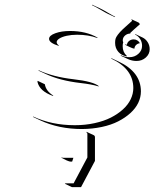

<svg xmlns="http://www.w3.org/2000/svg" viewBox="-20 -521 650 808"><path d="M238.8 143.3 239.3 141.4Q242.9 143.1 247.1 143.1H288.8L283.7 158.9L277.1 159.2Q272.5 159.2 260.6 154.1Q248.8 148.9 238.8 143.3ZM252.9 252.4 255.6 250.5H289.8L347.7 141.6V42.5Q347.7 37.6 343.3 35.4L344 33.7L374 47.6Q379.6 50.3 379.6 56.4V156.2L321 266.6H283ZM119.4 -30.8Q197.3 5.9 294.9 5.9Q338.6 5.9 377.8 -2.7Q417 -11.2 446.4 -26.1Q475.8 -41 497.4 -60.7Q519 -80.3 530 -103.4Q541 -126.5 541 -150.4Q541 -231 448 -274.4L449 -276.1L479 -262Q573 -218 573 -136.2Q573 -111.8 561.9 -88.5Q550.8 -65.2 528.9 -45.3Q507.1 -25.4 477.4 -10.3Q447.8 4.9 408.3 13.3Q368.9 21.7 325 22Q227.5 22 149.7 -14.4L119.6 -28.6ZM137.5 -177 138.7 -180.7 168.7 -166.5Q173.3 -137.9 204.1 -118.9L203.1 -117.2Q146.2 -137.2 137.5 -177ZM142.1 -223.6 142.6 -225.6Q202.6 -197.5 289.3 -187.5Q372.1 -178.2 396.2 -158.4L394.3 -157.5Q366 -166.3 319.1 -171.6Q232.4 -181.6 172.4 -209.7ZM186.5 -357.4Q186.5 -371.6 212.8 -381.1Q239 -390.6 274.4 -390.6Q342.3 -390.6 390.9 -362.5L389.4 -361.1Q352.3 -374.8 304.4 -374.8Q280.5 -374.8 260.7 -370.4Q241 -366 229.7 -358.8Q218.5 -351.6 218.5 -343.5Q218.5 -336.7 227.1 -330.1V-327.9Q186.5 -340.6 186.5 -357.4ZM367.2 -499.3 367.7 -501.2Q369.1 -500.5 370.8 -499.8L400.9 -485.8Q412.4 -480.5 435.1 -467Q457.8 -453.6 464.6 -450.7L463.4 -449Q462.4 -449.5 451.5 -454.6Q440.7 -459.7 434.3 -462.6Q427.2 -465.8 403.3 -479.9Q379.4 -493.9 367.2 -499.3ZM464.4 -340.6Q464.4 -350.8 466.2 -357.5Q468 -364.3 475.8 -374.9Q483.6 -385.5 497.2 -398.4Q510.7 -411.4 536.4 -433.8L533.2 -437.3L533.4 -439.9L563.7 -425.8L569.1 -419.4Q541.5 -395.3 527.6 -381.8L529.5 -379.9Q515.9 -379.9 506.2 -371.5Q496.6 -363 496.6 -351.3Q496.6 -346.7 498.8 -342.5L497.8 -340.6Q496.3 -334.7 496.3 -326.4Q496.3 -301.5 513.4 -286.1L515.1 -283.7Q492.2 -286.6 478.3 -302.4Q464.4 -318.1 464.4 -340.6ZM487.8 -288.8Q505.1 -280.3 524.4 -280.3Q546.4 -280.3 562.1 -294.3Q577.9 -308.3 577.9 -328.1Q577.9 -344 569.7 -356.8Q561.5 -369.6 548.3 -375.7L549.6 -377.4L579.6 -363.3Q593 -356.9 601.4 -343.6Q609.9 -330.3 609.9 -314Q609.9 -293.5 593.6 -278.9Q577.4 -264.4 554.4 -264.4Q535.9 -264.4 519 -272.2L488.8 -286.1ZM506.8 -332.5 507.3 -334.5Q510.5 -333 514.2 -332.5Q515.1 -342 523.3 -348.6Q531.5 -355.2 542.5 -355.2Q551 -355.2 558.1 -350.8Q565.2 -346.4 568.8 -339.1L566.9 -338.9Q557.9 -337.2 551.9 -330.8Q545.9 -324.5 545.9 -316.4Q542.2 -316.4 535.8 -318.8Q529.3 -321.3 523.8 -324Q518.3 -326.7 506.8 -332.5Z"/></svg>

Font: AgreloyOut1
Style: Medium
Weight: 400
Designer: gluk
Foundry: gluk
Version: Version 0.27